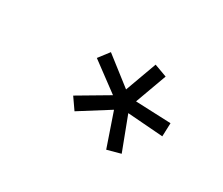

<svg xmlns="http://www.w3.org/2000/svg" viewBox="-71 -876 793 683"><g transform="rotate(30 325.0 -535.0)"><path d="M207 -468 329 -540 213 -626 246 -669 359 -581 406 -710 458 -691 411 -562 556 -556 554 -501 408 -512 460 -375 405 -360 358 -497 239 -422Z"/></g></svg>

Font: Azeret Mono Light
Style: Italic
Weight: 300
Italic angle: -12°
Designer: Martin Vácha
Foundry: Displaay
Version: Version 1.000; Glyphs 3.0.3, build 3074